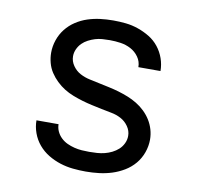

<svg xmlns="http://www.w3.org/2000/svg" viewBox="-68 -631 736 710"><g transform="rotate(10 300.0 -276.0)"><path d="M298 8Q274 8 249.5 5.5Q225 3 201.5 -4.5Q178 -12 156.5 -25Q135 -38 119 -57Q103 -76 94.5 -99.5Q86 -123 86 -147H169Q169 -133 175 -120Q181 -107 191.5 -97Q202 -87 215 -81Q228 -75 242 -71.5Q256 -68 270 -67Q284 -66 298 -66Q313 -66 327.5 -67Q342 -68 356 -71.5Q370 -75 383 -81.5Q396 -88 406.5 -97.5Q417 -107 423.5 -120.5Q430 -134 430 -149Q430 -168 418.5 -184.5Q407 -201 390 -210Q373 -219 354 -222.5Q335 -226 316 -230Q297 -234 278.5 -238Q260 -242 241.5 -247.5Q223 -253 205 -260Q187 -267 171 -277Q155 -287 141 -300.5Q127 -314 116.5 -330Q106 -346 101 -365Q96 -384 96 -403Q96 -427 104 -450.5Q112 -474 127 -493Q142 -512 162.5 -525.5Q183 -539 206 -546.5Q229 -554 253 -557Q277 -560 302 -560Q326 -560 349.5 -557.5Q373 -555 396 -547Q419 -539 439.5 -526.5Q460 -514 475 -495Q490 -476 498 -453Q506 -430 506 -406H423Q423 -427 411 -444Q399 -461 381 -470.5Q363 -480 342.5 -483Q322 -486 302 -486Q288 -486 274 -485Q260 -484 247 -480Q234 -476 221.5 -469.5Q209 -463 199.5 -453.5Q190 -444 184 -431Q178 -418 178 -404Q178 -385 189.5 -368.5Q201 -352 218 -343Q235 -334 254 -330Q273 -326 291.5 -322Q310 -318 329 -314Q348 -310 366.5 -304.5Q385 -299 402.5 -292Q420 -285 436.5 -275Q453 -265 467 -251.5Q481 -238 491 -222Q501 -206 506.5 -187.5Q512 -169 512 -149Q512 -125 503.5 -101Q495 -77 479 -58Q463 -39 441.5 -26Q420 -13 396.5 -5.5Q373 2 348 5Q323 8 298 8Z"/></g></svg>

Font: Monocode
Style: Regular
Weight: 400
Designer: Belleve Invis
Foundry: Belleve Invis
Version: Version 16.1.0; ttfautohint (v1.8.4)